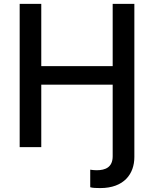

<svg xmlns="http://www.w3.org/2000/svg" viewBox="-20 -747 782 975"><path d="M552.2 -317.1V46.5C552.2 102.3 515.6 117.5 470.5 117.5C459.9 117.5 446.4 116.1 438.2 114.7V203.8C448.9 207.4 469.8 208.1 489 208.1C610.1 208.1 662.3 135.7 662.3 50.4V-727.3H552.2V-411.2H189.6V-727.3H79.9V0H189.6V-317.1Z"/></svg>

Font: Magic Ui Pro Medium
Style: Regular
Weight: 500
Designer: Stefan Endress, Andreas Faust
Version: Version 1.000;FEAKit 1.0